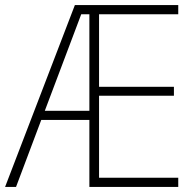

<svg xmlns="http://www.w3.org/2000/svg" viewBox="-21 -734 752 754"><path d="M679 0H330V-263H141L42 0H-1L273 -714H679V-678H368V-393H662V-358H368V-36H679ZM155 -299H330V-678H298Z"/></svg>

Font: Noto Sans Khmer UI SemiCondensed ExtraLight
Style: Regular
Weight: 200
Width: 4
Designer: Danh Hong and the Monotype Design Team
Foundry: Monotype Imaging Inc.
Version: Version 2.002; ttfautohint (v1.8.4.7-5d5b)